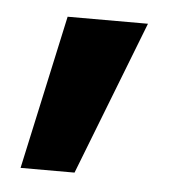

<svg xmlns="http://www.w3.org/2000/svg" viewBox="-32 -165 288 319"><g transform="rotate(5 111.5 -5.5)"><path d="M13 123 69 -134H203L103 123Z"/></g></svg>

Font: DM Sans 9pt 36pt ExtraBold
Style: Regular
Weight: 800
Version: Version 4.004;gftools[0.9.30]